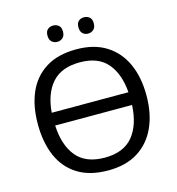

<svg xmlns="http://www.w3.org/2000/svg" viewBox="-128 -1005 1039 1126"><g transform="rotate(-15 391.0 -442.5)"><path d="M720.2 -357.9Q720.2 -247.1 682.6 -164.6Q645 -82 572 -36.1Q499 9.8 391.1 9.8Q279.8 9.8 206.3 -36.1Q132.8 -82 96.9 -165Q61 -248 61 -358.9Q61 -469.2 96.9 -551Q132.8 -632.8 206.3 -679Q279.8 -725.1 392.1 -725.1Q499 -725.1 572 -679.4Q645 -633.8 682.6 -551.5Q720.2 -469.2 720.2 -357.9ZM392.1 -646Q279.8 -646 222.9 -581.5Q166 -517.1 157.2 -402.8H623Q613.8 -517.1 558.3 -581.5Q502.9 -646 392.1 -646ZM391.1 -67.9Q504.9 -67.9 561.5 -136Q618.2 -204.1 624 -325.2H157.2Q163.1 -204.1 219.5 -136Q275.9 -67.9 391.1 -67.9ZM250 -846.2Q250 -872.1 263.9 -883.5Q277.8 -895 296.9 -895Q315.9 -895 330.1 -883.5Q344.2 -872.1 344.2 -846.2Q344.2 -820.8 330.1 -808.3Q315.9 -795.9 296.9 -795.9Q277.8 -795.9 263.9 -808.3Q250 -820.8 250 -846.2ZM438 -846.2Q438 -872.1 451.4 -883.5Q464.8 -895 483.9 -895Q502.9 -895 517.1 -883.5Q531.2 -872.1 531.2 -846.2Q531.2 -820.8 517.1 -808.3Q502.9 -795.9 483.9 -795.9Q464.8 -795.9 451.4 -808.3Q438 -820.8 438 -846.2Z"/></g></svg>

Font: Kurinto Seri
Style: Regular
Weight: 400
Designer: Kurinto was developed by Clint Goss from a range of fonts that are compatible with the SIL Open Font License Version 1.1
Foundry: Clinton F. Goss
Version: Version 2.196; July 25, 2020